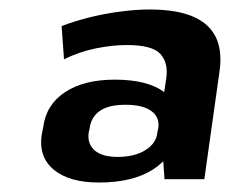

<svg xmlns="http://www.w3.org/2000/svg" viewBox="-20 -738 492 405"><path d="M318 -487 331 -575Q335 -606 318 -624.5Q301 -643 247 -643Q217 -643 182.5 -636Q148 -629 115 -613L110 -683Q136 -693 167.5 -701Q199 -709 233 -713.5Q267 -718 296 -718Q462 -718 443 -587L411 -360H327ZM189 -353Q126 -353 93.5 -380Q61 -407 68 -454L71 -469Q77 -517 117 -543.5Q157 -570 222 -570Q290 -570 325.5 -544.5Q361 -519 354 -471L352 -455Q345 -407 302 -380Q259 -353 189 -353ZM228 -407Q264 -407 287 -421.5Q310 -436 312 -459L314 -468Q317 -491 299 -504Q281 -517 245 -517Q209 -517 190.5 -504Q172 -491 169 -467L167 -458Q164 -434 180 -420.5Q196 -407 228 -407Z"/></svg>

Font: Pathway Extreme 8pt Thin 12pt
Style: Bold Italic
Weight: 700
Italic angle: -8°
Version: Version 1.001;gftools[0.9.26]